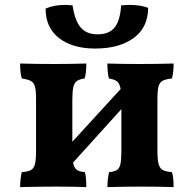

<svg xmlns="http://www.w3.org/2000/svg" viewBox="-20 -761 789 783"><path d="M681 -59Q688 -41 688 2Q630 0 558 0Q490 0 418 2Q418 -13 420 -31Q422 -49 425 -59Q446 -61 456.5 -67.5Q467 -74 471 -91.5Q475 -109 475 -145V-316L278 -98Q282 -77 292.5 -69Q303 -61 326 -59Q332 -40 332 2Q276 0 210 0Q136 0 62 2Q62 -13 64 -31Q66 -49 69 -59Q94 -61 106 -67.5Q118 -74 122.5 -91.5Q127 -109 127 -145V-357Q127 -392 122.5 -408Q118 -424 106.5 -430.5Q95 -437 69 -441Q62 -463 62 -502Q120 -500 204 -500Q264 -500 332 -502Q332 -461 325 -441Q304 -438 293.5 -430.5Q283 -423 279 -405.5Q275 -388 275 -353V-183L472 -398Q468 -420 458 -428.5Q448 -437 424 -441Q418 -465 418 -502Q474 -500 551 -500Q616 -500 688 -502Q688 -464 681 -441Q655 -438 643 -431.5Q631 -425 626.5 -408.5Q622 -392 622 -357V-145Q622 -109 627 -91.5Q632 -74 644 -67.5Q656 -61 681 -59ZM166 -726Q199 -741 247 -741Q258 -741 276 -739Q285 -677 309 -649Q333 -621 378 -621Q425 -621 447.5 -649Q470 -677 474 -739Q496 -741 507 -741Q554 -741 584 -729Q584 -649 525 -606Q466 -563 368 -563Q276 -563 221 -605.5Q166 -648 166 -726Z"/></svg>

Font: Vollkorn SC
Style: Bold
Weight: 700
Designer: Friedrich Althausen
Foundry: Friedrich Althausen
Version: Version 4.015